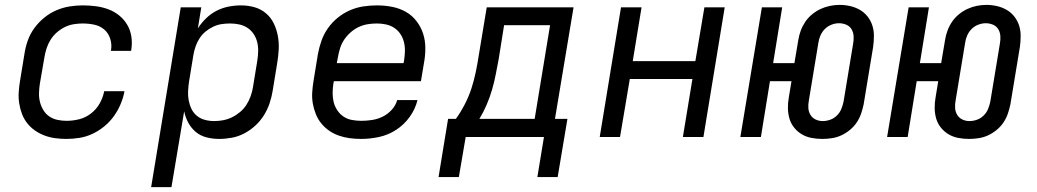

<svg xmlns="http://www.w3.org/2000/svg" viewBox="-20 -560 4240 785"><path d="M252 8Q229 8 206 5Q183 2 162 -6Q141 -14 123 -26.5Q105 -39 91.5 -56Q78 -73 70 -94Q62 -115 58.5 -137.5Q55 -160 56.5 -183Q58 -206 62 -230L80 -340Q84 -367 93.5 -394Q103 -421 120 -444.5Q137 -468 160 -487Q183 -506 209.5 -517.5Q236 -529 263.5 -533.5Q291 -538 318 -538Q346 -538 372.5 -534.5Q399 -531 423 -522Q447 -513 467 -497Q487 -481 500 -459Q513 -437 517 -411Q521 -385 517 -358Q517 -356 516.5 -355Q516 -354 516 -352H433Q433 -353 433.5 -354Q434 -355 434 -355Q438 -379 430.5 -402Q423 -425 406 -439.5Q389 -454 366 -459Q343 -464 318 -464Q300 -464 281.5 -461Q263 -458 245.5 -449.5Q228 -441 213 -428Q198 -415 187.5 -398.5Q177 -382 171 -364Q165 -346 162 -328L143 -218Q140 -199 139.5 -179.5Q139 -160 143.5 -142.5Q148 -125 157.5 -109.5Q167 -94 181.5 -84Q196 -74 214.5 -70Q233 -66 252 -66Q278 -66 304 -72.5Q330 -79 352 -96Q374 -113 387.5 -137Q401 -161 406 -187H489Q484 -160 473 -134Q462 -108 445.5 -85Q429 -62 406.5 -43.5Q384 -25 358.5 -13Q333 -1 306 3.5Q279 8 252 8Z M598 205 719 -530H803L789 -444Q803 -466 822.5 -485Q842 -504 865.5 -516Q889 -528 914.5 -533Q940 -538 965 -538Q965 -538 965 -538Q965 -538 965 -538Q994 -538 1020.5 -530.5Q1047 -523 1067.5 -505.5Q1088 -488 1099.5 -464Q1111 -440 1116 -413Q1121 -386 1119.5 -357.5Q1118 -329 1113 -300L1095 -190Q1091 -164 1082.5 -138.5Q1074 -113 1059.5 -89.5Q1045 -66 1024.5 -47Q1004 -28 979.5 -15Q955 -2 928.5 3Q902 8 876 8Q849 8 824 1.5Q799 -5 780.5 -20.5Q762 -36 750 -58Q738 -80 733 -105L681 205ZM856 -65Q874 -65 892.5 -68.5Q911 -72 928.5 -80.5Q946 -89 961.5 -102Q977 -115 987.5 -131.5Q998 -148 1004.5 -166Q1011 -184 1014 -202L1032 -312Q1035 -331 1035.5 -350.5Q1036 -370 1031.5 -388Q1027 -406 1017 -421Q1007 -436 992 -446Q977 -456 958.5 -460Q940 -464 921 -464Q904 -464 886.5 -461.5Q869 -459 852 -451Q835 -443 820.5 -431Q806 -419 796 -403.5Q786 -388 780 -371Q774 -354 771 -337L753 -227Q750 -207 749 -187.5Q748 -168 751.5 -149.5Q755 -131 763 -114.5Q771 -98 785 -86.5Q799 -75 817.5 -70Q836 -65 856 -65Z M1457 8Q1433 8 1410 5Q1387 2 1365.5 -5.5Q1344 -13 1326 -25.5Q1308 -38 1294 -55Q1280 -72 1271.5 -93Q1263 -114 1259 -136.5Q1255 -159 1256.5 -182.5Q1258 -206 1262 -230L1280 -340Q1285 -367 1294.5 -394Q1304 -421 1321 -445Q1338 -469 1361.5 -488Q1385 -507 1412 -518.5Q1439 -530 1467 -534Q1495 -538 1522 -538Q1553 -538 1583.5 -532Q1614 -526 1639.5 -511.5Q1665 -497 1683 -473.5Q1701 -450 1710 -422Q1719 -394 1719 -362.5Q1719 -331 1713 -300L1701 -228H1345L1343 -218Q1340 -198 1340 -178.5Q1340 -159 1344.5 -141.5Q1349 -124 1359.5 -108.5Q1370 -93 1385 -83Q1400 -73 1419 -69.5Q1438 -66 1457 -66Q1479 -66 1501.5 -69.5Q1524 -73 1544.5 -83Q1565 -93 1581.5 -111Q1598 -129 1604 -151H1687Q1678 -114 1655 -82Q1632 -50 1599.5 -29Q1567 -8 1530 0Q1493 8 1457 8ZM1357 -302H1630L1632 -312Q1635 -331 1635.5 -350.5Q1636 -370 1631.5 -388Q1627 -406 1617 -421Q1607 -436 1592 -446Q1577 -456 1558.5 -460Q1540 -464 1521 -464Q1502 -464 1483.5 -461Q1465 -458 1447.5 -450Q1430 -442 1414.5 -428.5Q1399 -415 1388 -399Q1377 -383 1371 -364.5Q1365 -346 1362 -328Z M1856 164H1773L1812 -74H1844Q1864 -102 1880.5 -134Q1897 -166 1907.5 -198.5Q1918 -231 1925 -264.5Q1932 -298 1937 -331L1970 -530H2325L2249 -74H2300L2260 164H2177L2204 0H1884ZM1940 -74H2166L2229 -457H2041L2019 -319Q2013 -288 2007 -256.5Q2001 -225 1992 -194Q1983 -163 1970 -132.5Q1957 -102 1940 -74Z M2432 0 2519 -530H2603L2567 -310H2823L2860 -530H2943L2856 0H2772L2811 -237H2555L2515 0Z M3342 8Q3320 8 3298.5 4Q3277 0 3259 -10.5Q3241 -21 3227.5 -37.5Q3214 -54 3208 -74Q3202 -94 3201.5 -116.5Q3201 -139 3205 -161L3216 -228H3128L3091 0H3007L3095 -530H3178L3141 -302H3228L3244 -397Q3247 -416 3254 -435Q3261 -454 3272.5 -471Q3284 -488 3300.5 -501.5Q3317 -515 3335.5 -523.5Q3354 -532 3373.5 -536Q3393 -540 3413 -540Q3435 -540 3456.5 -535Q3478 -530 3496 -519.5Q3514 -509 3527 -492.5Q3540 -476 3546.5 -456Q3553 -436 3553 -413.5Q3553 -391 3550 -369L3511 -133Q3507 -114 3500.5 -95Q3494 -76 3482.5 -59Q3471 -42 3454.5 -28.5Q3438 -15 3419.5 -6.5Q3401 2 3381 5Q3361 8 3342 8ZM3344 -65Q3359 -65 3374.5 -70.5Q3390 -76 3402 -88Q3414 -100 3420 -115Q3426 -130 3429 -145L3468 -381Q3471 -397 3470 -412.5Q3469 -428 3461.5 -440.5Q3454 -453 3440 -459Q3426 -465 3410 -465Q3395 -465 3379.5 -459Q3364 -453 3352.5 -441.5Q3341 -430 3334.5 -415Q3328 -400 3326 -385L3287 -149Q3284 -133 3285 -118Q3286 -103 3293.5 -90.5Q3301 -78 3314.5 -71.5Q3328 -65 3344 -65Z M3942 8Q3920 8 3898.5 4Q3877 0 3859 -10.5Q3841 -21 3827.5 -37.5Q3814 -54 3808 -74Q3802 -94 3801.5 -116.5Q3801 -139 3805 -161L3816 -228H3728L3691 0H3607L3695 -530H3778L3741 -302H3828L3844 -397Q3847 -416 3854 -435Q3861 -454 3872.5 -471Q3884 -488 3900.5 -501.5Q3917 -515 3935.5 -523.5Q3954 -532 3973.5 -536Q3993 -540 4013 -540Q4035 -540 4056.5 -535Q4078 -530 4096 -519.5Q4114 -509 4127 -492.5Q4140 -476 4146.5 -456Q4153 -436 4153 -413.5Q4153 -391 4150 -369L4111 -133Q4107 -114 4100.5 -95Q4094 -76 4082.5 -59Q4071 -42 4054.5 -28.5Q4038 -15 4019.5 -6.5Q4001 2 3981 5Q3961 8 3942 8ZM3944 -65Q3959 -65 3974.5 -70.5Q3990 -76 4002 -88Q4014 -100 4020 -115Q4026 -130 4029 -145L4068 -381Q4071 -397 4070 -412.5Q4069 -428 4061.5 -440.5Q4054 -453 4040 -459Q4026 -465 4010 -465Q3995 -465 3979.5 -459Q3964 -453 3952.5 -441.5Q3941 -430 3934.5 -415Q3928 -400 3926 -385L3887 -149Q3884 -133 3885 -118Q3886 -103 3893.5 -90.5Q3901 -78 3914.5 -71.5Q3928 -65 3944 -65Z"/></svg>

Font: Iosevka Curly Extended Oblique
Style: Regular
Weight: 400
Width: 7
Italic angle: -9°
Monospace: yes
Designer: Belleve Invis
Foundry: Belleve Invis
Version: Version 11.1.0; ttfautohint (v1.8.3)